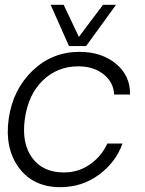

<svg xmlns="http://www.w3.org/2000/svg" viewBox="-20 -770 602 796"><path d="M190 -750H244L307 -617L407 -750H461L337 -579H266ZM230 6Q118 6 58.5 -74.5Q-1 -155 16 -277Q33 -398 114.5 -476.5Q196 -555 309 -555Q402 -555 461.5 -505Q521 -455 519 -378H453Q451 -429 409.5 -462Q368 -495 305 -495Q218 -495 157.5 -436.5Q97 -378 83 -277Q69 -176 113.5 -115.5Q158 -55 245 -55Q305 -55 353 -88.5Q401 -122 425 -175H488Q460 -97 390 -45.5Q320 6 230 6Z"/></svg>

Font: Oakes Grotesk Light
Style: Italic
Weight: 300
Italic angle: -8°
Designer: Samuel Oakes
Foundry: Samuel Oakes
Version: Version 1.000;PS 001.000;hotconv 1.0.88;makeotf.lib2.5.64775